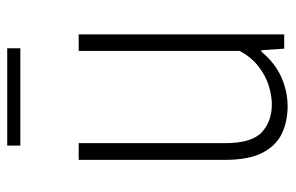

<svg xmlns="http://www.w3.org/2000/svg" viewBox="-156 -612 778 505"><g transform="rotate(-90 232.5 -359.0)"><path d="M206 9Q166.5 9 134.5 -6Q102.5 -21 83.8 -57Q65 -93 65 -156.5V-540.5H109V-155.5Q109 -85.5 137.5 -59Q166 -32.5 211.5 -32.5Q232.5 -32.5 258.8 -40.2Q285 -48 309.8 -66.8Q334.5 -85.5 351.5 -117V-540.5H395V0H357.5L353.5 -60H349.5Q320.5 -24.5 283 -7.8Q245.5 9 206 9ZM102.5 -694V-728.5H358.5V-694Z"/></g></svg>

Font: Encode Sans Condensed Condensed ExtraLight
Style: Regular
Weight: 200
Width: 3
Designer: Multiple Designers
Foundry: Impallari Type
Version: Version 3.000; ttfautohint (v1.8.3) -l 8 -r 50 -G 200 -x 14 